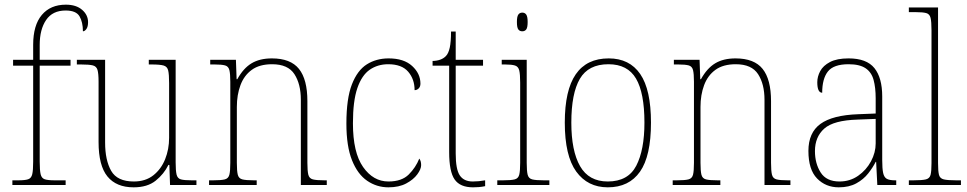

<svg xmlns="http://www.w3.org/2000/svg" viewBox="-20 -792 4141 822"><path d="M33 0V-20H59Q87 -20 100.5 -24.5Q114 -29 118 -46Q122 -63 122 -100V-511H36V-536H122V-600Q122 -684 159 -728Q196 -772 262 -772Q306 -772 331.5 -750Q357 -728 357 -697Q357 -678 350 -668Q343 -658 335 -658Q335 -697 320.5 -722Q306 -747 261 -747Q205 -747 177.5 -706.5Q150 -666 150 -600V-536H282V-511H150V-100Q150 -63 154 -46Q158 -29 171.5 -24.5Q185 -20 213 -20H261V0Z M552 10Q478 10 440 -36.5Q402 -83 402 -184V-442Q402 -477 397.5 -492.5Q393 -508 377.5 -512Q362 -516 327 -516H309V-536H430V-182Q430 -106 456 -60.5Q482 -15 553 -15Q603 -15 636.5 -41.5Q670 -68 687 -110.5Q704 -153 704 -202V-436Q704 -474 700 -490.5Q696 -507 680.5 -511.5Q665 -516 629 -516H617V-536H732V-97Q732 -61 736 -44.5Q740 -28 754.5 -24Q769 -20 800 -20H821V0H708L705 -86H701Q682 -47 646.5 -18.5Q611 10 552 10Z M875 0V-20H893Q927 -20 942.5 -24Q958 -28 962 -44Q966 -60 966 -95V-442Q966 -476 962 -492Q958 -508 943.5 -512Q929 -516 899 -516H880V-536H990L993 -453H996Q1022 -500 1057 -521Q1092 -542 1144 -542Q1224 -542 1260 -497Q1296 -452 1296 -359V-95Q1296 -60 1300 -44Q1304 -28 1319.5 -24Q1335 -20 1368 -20H1379V0H1268V-365Q1268 -432 1240.5 -474.5Q1213 -517 1145 -517Q1091 -517 1058 -493Q1025 -469 1009.5 -427.5Q994 -386 994 -334V-95Q994 -60 998 -44Q1002 -28 1017.5 -24Q1033 -20 1067 -20H1079V0Z M1643 10Q1593 10 1552 -18Q1511 -46 1487 -106Q1463 -166 1463 -263Q1463 -370 1486.5 -430.5Q1510 -491 1550.5 -516.5Q1591 -542 1644 -542Q1709 -542 1744.5 -509.5Q1780 -477 1780 -434Q1780 -421 1772.5 -413.5Q1765 -406 1755 -406Q1755 -453 1727.5 -485Q1700 -517 1642 -517Q1597 -517 1563 -493.5Q1529 -470 1510 -415Q1491 -360 1491 -264Q1491 -139 1534.5 -77Q1578 -15 1643 -15Q1700 -15 1730 -45Q1760 -75 1775 -113Q1783 -103 1783 -85Q1783 -68 1766.5 -45.5Q1750 -23 1719 -6.5Q1688 10 1643 10Z M2005 10Q1950 10 1926.5 -23.5Q1903 -57 1903 -141V-511H1832V-531Q1870 -532 1889 -552Q1900 -563 1905.5 -588Q1911 -613 1911 -657H1931V-536H2048V-511H1931V-135Q1931 -67 1948.5 -41Q1966 -15 2004 -15Q2030 -15 2057 -20V5Q2043 8 2030 9Q2017 10 2005 10Z M2216 -658Q2205 -658 2199 -666Q2193 -674 2193 -698Q2193 -721 2199 -729.5Q2205 -738 2216 -738Q2227 -738 2233 -729.5Q2239 -721 2239 -698Q2239 -674 2233 -666Q2227 -658 2216 -658ZM2109 0V-20H2134Q2168 -20 2183.5 -24Q2199 -28 2203 -44Q2207 -60 2207 -95V-438Q2207 -474 2203 -490.5Q2199 -507 2185 -511.5Q2171 -516 2142 -516H2128V-536H2235V-95Q2235 -60 2239 -44Q2243 -28 2258.5 -24Q2274 -20 2308 -20H2332V0Z M2582 10Q2496 10 2447 -57.5Q2398 -125 2398 -267Q2398 -406 2445 -474Q2492 -542 2586 -542Q2675 -542 2721 -475Q2767 -408 2767 -267Q2767 -124 2720 -57Q2673 10 2582 10ZM2582 -15Q2669 -15 2704 -82.5Q2739 -150 2739 -267Q2739 -394 2703 -455.5Q2667 -517 2585 -517Q2499 -517 2462.5 -454.5Q2426 -392 2426 -267Q2426 -146 2463.5 -80.5Q2501 -15 2582 -15Z M2860 0V-20H2878Q2912 -20 2927.5 -24Q2943 -28 2947 -44Q2951 -60 2951 -95V-442Q2951 -476 2947 -492Q2943 -508 2928.5 -512Q2914 -516 2884 -516H2865V-536H2975L2978 -453H2981Q3007 -500 3042 -521Q3077 -542 3129 -542Q3209 -542 3245 -497Q3281 -452 3281 -359V-95Q3281 -60 3285 -44Q3289 -28 3304.5 -24Q3320 -20 3353 -20H3364V0H3253V-365Q3253 -432 3225.5 -474.5Q3198 -517 3130 -517Q3076 -517 3043 -493Q3010 -469 2994.5 -427.5Q2979 -386 2979 -334V-95Q2979 -60 2983 -44Q2987 -28 3002.5 -24Q3018 -20 3052 -20H3064V0Z M3571 10Q3515 10 3478 -28Q3441 -66 3441 -146Q3441 -224 3492.5 -261.5Q3544 -299 3654 -303L3729 -306V-371Q3729 -417 3720 -450Q3711 -483 3685.5 -500Q3660 -517 3613 -517Q3549 -517 3524.5 -486Q3500 -455 3500 -395Q3479 -395 3479 -440Q3479 -464 3491.5 -487.5Q3504 -511 3533.5 -526.5Q3563 -542 3613 -542Q3690 -542 3723.5 -500.5Q3757 -459 3757 -379V-107Q3757 -70 3761 -51.5Q3765 -33 3776.5 -26.5Q3788 -20 3812 -20H3817V0H3736L3731 -99H3729Q3717 -75 3697 -49.5Q3677 -24 3646 -7Q3615 10 3571 10ZM3574 -15Q3619 -15 3654 -39.5Q3689 -64 3709 -101.5Q3729 -139 3729 -178V-283L3652 -280Q3549 -277 3509 -241.5Q3469 -206 3469 -145Q3469 -92 3493.5 -53.5Q3518 -15 3574 -15Z M3871 0V-20H3891Q3928 -20 3944 -24Q3960 -28 3964 -43.5Q3968 -59 3968 -94V-662Q3968 -699 3964 -715.5Q3960 -732 3945.5 -736Q3931 -740 3901 -740H3871V-760H3996V-94Q3996 -59 4000 -43.5Q4004 -28 4020.5 -24Q4037 -20 4073 -20H4094V0Z"/></svg>

Font: Noto Serif Lao SemiCondensed Thin
Style: Regular
Weight: 100
Width: 4
Designer: Monotype Design Team
Foundry: Monotype Imaging Inc.
Version: Version 2.003; ttfautohint (v1.8.4.7-5d5b)